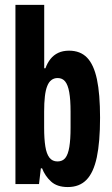

<svg xmlns="http://www.w3.org/2000/svg" viewBox="-20 -744 453 776"><path d="M254 12Q210.6 12 186.2 -10.5Q161.8 -32.9 150.1 -63.7H145.1L137.7 0H42.4V-724.2H158.7V-468.2H163.7Q171.4 -489.8 184.2 -505.8Q197 -521.8 215.6 -530.5Q234.2 -539.2 259.1 -539.2Q304.5 -539.2 331.8 -511.1Q359.1 -483 371.8 -423.5Q384.4 -364 384.4 -268.1Q384.4 -170.4 371.3 -108.5Q358.1 -46.5 329.6 -17.3Q301.1 12 254 12ZM212.3 -91.5Q232.9 -91.5 244.1 -105.7Q255.3 -119.8 260.2 -150Q265.2 -180.2 265.2 -227.6V-292.6Q265.2 -341.7 259.8 -371.4Q254.5 -401.1 243.3 -414.8Q232.1 -428.6 213 -428.6Q198.6 -428.6 188 -420.7Q177.4 -412.8 170.9 -396.3Q164.3 -379.9 161.4 -354.2Q158.4 -328.4 158.4 -292.6V-227.6Q158.4 -182.6 163.2 -152.4Q167.9 -122.2 179.8 -106.8Q191.7 -91.5 212.3 -91.5Z"/></svg>

Font: Archivo SemiBold ExtraCondensed
Style: Regular
Weight: 600
Width: 2
Version: Version 2.001